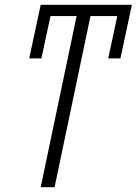

<svg xmlns="http://www.w3.org/2000/svg" viewBox="-20 -782 571 802"><path d="M150 0 300 -715H160L171 -762H509L498 -715H358L208 0ZM102 -538 150 -762H201L153 -538ZM432 -538 480 -762H531L483 -538Z"/></svg>

Font: Noto Sans Display Light
Style: Italic
Weight: 300
Italic angle: -12°
Designer: Monotype Design Team
Foundry: Monotype Imaging Inc.
Version: Version 2.003